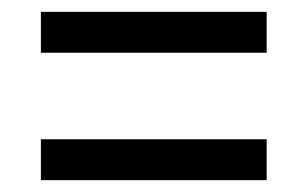

<svg xmlns="http://www.w3.org/2000/svg" viewBox="-20 -460 519 324"><path d="M430 -440V-371H49V-440ZM430 -225V-156H49V-225Z"/></svg>

Font: Georama
Style: Regular
Weight: 400
Designer: Jean-Baptiste Levee
Foundry: Production Type
Version: Version 1.000